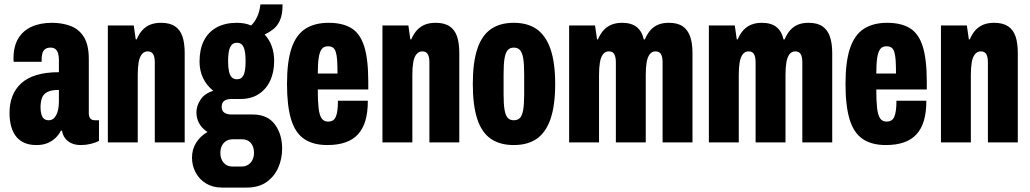

<svg xmlns="http://www.w3.org/2000/svg" viewBox="-20 -643 4652 867"><path d="M144 12Q115 12 92.5 3Q70 -6 54.5 -24.5Q39 -43 31 -70.5Q23 -98 23 -134Q23 -175 36 -208.5Q49 -242 75.5 -266.5Q102 -291 144.5 -304Q187 -317 246 -317V-374Q246 -391 242 -403Q238 -415 230 -421.5Q222 -428 208 -428Q192 -428 183 -420.5Q174 -413 171 -400.5Q168 -388 168 -373V-364H42Q41 -368 41 -372Q41 -376 41 -380Q41 -433 62 -468.5Q83 -504 122 -522Q161 -540 215 -540Q260 -540 298 -526Q336 -512 358.5 -476.5Q381 -441 381 -376V-132Q381 -117 387.5 -108.5Q394 -100 409 -100H427V-7Q410 2 388.5 7Q367 12 345 12Q320 12 302 3.5Q284 -5 273.5 -19.5Q263 -34 260 -53H255Q246 -35 231 -20.5Q216 -6 195 3Q174 12 144 12ZM200 -100Q211 -100 219.5 -106Q228 -112 234 -123.5Q240 -135 243 -150.5Q246 -166 246 -185V-237Q210 -237 192 -226.5Q174 -216 168.5 -198Q163 -180 163 -158Q163 -140 167 -126.5Q171 -113 179 -106.5Q187 -100 200 -100Z M467 0V-528H584L593 -465H597Q608 -491 623.5 -507.5Q639 -524 659.5 -532Q680 -540 707 -540Q747 -540 770.5 -524Q794 -508 804 -478Q814 -448 814 -403V0H679V-361Q679 -372 677.5 -381Q676 -390 672.5 -397Q669 -404 662.5 -407.5Q656 -411 647 -411Q631 -411 620.5 -398Q610 -385 606 -361.5Q602 -338 602 -305V0Z M982 204Q941 204 910.5 185.5Q880 167 863.5 136Q847 105 847 69Q847 31 866 1Q885 -29 917 -47Q893 -62 880 -85Q867 -108 867 -135Q867 -165 885.5 -193Q904 -221 943 -233Q913 -257 897 -290.5Q881 -324 881 -365Q881 -420 900.5 -459Q920 -498 958 -519Q996 -540 1050 -540Q1068 -540 1084 -537Q1100 -534 1114 -528Q1129 -542 1140.5 -565.5Q1152 -589 1156 -623H1256Q1256 -578 1244.5 -552Q1233 -526 1214.5 -511.5Q1196 -497 1175 -487Q1196 -465 1207 -434.5Q1218 -404 1218 -368Q1218 -317 1200 -278.5Q1182 -240 1148 -218Q1114 -196 1066 -196H1024Q1004 -196 992.5 -187.5Q981 -179 981 -160Q981 -142 993.5 -134Q1006 -126 1025 -126H1121Q1188 -126 1221 -81.5Q1254 -37 1254 28Q1254 74 1236.5 114Q1219 154 1183.5 179Q1148 204 1095 204ZM1029 109H1071Q1088 109 1100.5 101Q1113 93 1120 79Q1127 65 1127 47Q1127 19 1112.5 2.5Q1098 -14 1074 -14H1029Q1006 -14 990.5 2.5Q975 19 975 47Q975 75 990 92Q1005 109 1029 109ZM1050 -285Q1071 -285 1080 -304Q1089 -323 1089 -367Q1089 -411 1080 -430.5Q1071 -450 1050 -450Q1029 -450 1019.5 -430.5Q1010 -411 1010 -367Q1010 -339 1014 -320.5Q1018 -302 1027 -293.5Q1036 -285 1050 -285Z M1458 12Q1394 12 1353.5 -15.5Q1313 -43 1294.5 -104Q1276 -165 1276 -264Q1276 -365 1296.5 -425.5Q1317 -486 1359 -513Q1401 -540 1464 -540Q1527 -540 1566.5 -516Q1606 -492 1624.5 -434Q1643 -376 1643 -273V-239H1415Q1415 -188 1418.5 -156Q1422 -124 1432 -109Q1442 -94 1461 -94Q1474 -94 1482.5 -99Q1491 -104 1496 -115Q1501 -126 1503.5 -144Q1506 -162 1506 -188H1641Q1641 -136 1630 -98.5Q1619 -61 1596.5 -36.5Q1574 -12 1539.5 0Q1505 12 1458 12ZM1415 -311H1504Q1504 -346 1502.5 -369.5Q1501 -393 1496.5 -407.5Q1492 -422 1483.5 -428Q1475 -434 1461 -434Q1442 -434 1432.5 -421Q1423 -408 1419 -381Q1415 -354 1415 -311Z M1707 0V-528H1824L1833 -465H1837Q1848 -491 1863.5 -507.5Q1879 -524 1899.5 -532Q1920 -540 1947 -540Q1987 -540 2010.5 -524Q2034 -508 2044 -478Q2054 -448 2054 -403V0H1919V-361Q1919 -372 1917.5 -381Q1916 -390 1912.5 -397Q1909 -404 1902.5 -407.5Q1896 -411 1887 -411Q1871 -411 1860.5 -398Q1850 -385 1846 -361.5Q1842 -338 1842 -305V0Z M2300 12Q2237 12 2196 -16.5Q2155 -45 2135 -106Q2115 -167 2115 -264Q2115 -360 2135 -421Q2155 -482 2196 -511Q2237 -540 2300 -540Q2363 -540 2404 -511Q2445 -482 2466 -421Q2487 -360 2487 -264Q2487 -167 2466 -106Q2445 -45 2404 -16.5Q2363 12 2300 12ZM2300 -100Q2318 -100 2328 -110.5Q2338 -121 2342.5 -146.5Q2347 -172 2347 -217V-309Q2347 -355 2342.5 -380.5Q2338 -406 2328 -417Q2318 -428 2300 -428Q2283 -428 2273 -417Q2263 -406 2258.5 -380.5Q2254 -355 2254 -309V-217Q2254 -172 2258.5 -146.5Q2263 -121 2273 -110.5Q2283 -100 2300 -100Z M2550 0V-528H2667L2676 -465H2680Q2691 -491 2706.5 -507.5Q2722 -524 2742.5 -532Q2763 -540 2789 -540Q2831 -540 2855 -521Q2879 -502 2887 -465H2892Q2903 -491 2918 -507.5Q2933 -524 2953 -532Q2973 -540 3000 -540Q3040 -540 3063 -524Q3086 -508 3096.5 -478Q3107 -448 3107 -403V0H2972V-361Q2972 -372 2970.5 -381Q2969 -390 2965.5 -397Q2962 -404 2955.5 -407.5Q2949 -411 2940 -411Q2924 -411 2914 -398Q2904 -385 2900 -361.5Q2896 -338 2896 -305V0H2761V-361Q2761 -372 2759.5 -381Q2758 -390 2754.5 -397Q2751 -404 2745 -407.5Q2739 -411 2729 -411Q2713 -411 2703 -398Q2693 -385 2689 -361.5Q2685 -338 2685 -305V0Z M3181 0V-528H3298L3307 -465H3311Q3322 -491 3337.5 -507.5Q3353 -524 3373.5 -532Q3394 -540 3420 -540Q3462 -540 3486 -521Q3510 -502 3518 -465H3523Q3534 -491 3549 -507.5Q3564 -524 3584 -532Q3604 -540 3631 -540Q3671 -540 3694 -524Q3717 -508 3727.5 -478Q3738 -448 3738 -403V0H3603V-361Q3603 -372 3601.5 -381Q3600 -390 3596.5 -397Q3593 -404 3586.5 -407.5Q3580 -411 3571 -411Q3555 -411 3545 -398Q3535 -385 3531 -361.5Q3527 -338 3527 -305V0H3392V-361Q3392 -372 3390.5 -381Q3389 -390 3385.5 -397Q3382 -404 3376 -407.5Q3370 -411 3360 -411Q3344 -411 3334 -398Q3324 -385 3320 -361.5Q3316 -338 3316 -305V0Z M3980 12Q3916 12 3875.5 -15.5Q3835 -43 3816.5 -104Q3798 -165 3798 -264Q3798 -365 3818.5 -425.5Q3839 -486 3881 -513Q3923 -540 3986 -540Q4049 -540 4088.5 -516Q4128 -492 4146.5 -434Q4165 -376 4165 -273V-239H3937Q3937 -188 3940.5 -156Q3944 -124 3954 -109Q3964 -94 3983 -94Q3996 -94 4004.5 -99Q4013 -104 4018 -115Q4023 -126 4025.5 -144Q4028 -162 4028 -188H4163Q4163 -136 4152 -98.5Q4141 -61 4118.5 -36.5Q4096 -12 4061.5 0Q4027 12 3980 12ZM3937 -311H4026Q4026 -346 4024.5 -369.5Q4023 -393 4018.5 -407.5Q4014 -422 4005.5 -428Q3997 -434 3983 -434Q3964 -434 3954.5 -421Q3945 -408 3941 -381Q3937 -354 3937 -311Z M4229 0V-528H4346L4355 -465H4359Q4370 -491 4385.5 -507.5Q4401 -524 4421.5 -532Q4442 -540 4469 -540Q4509 -540 4532.5 -524Q4556 -508 4566 -478Q4576 -448 4576 -403V0H4441V-361Q4441 -372 4439.5 -381Q4438 -390 4434.5 -397Q4431 -404 4424.5 -407.5Q4418 -411 4409 -411Q4393 -411 4382.5 -398Q4372 -385 4368 -361.5Q4364 -338 4364 -305V0Z"/></svg>

Font: Archivo ExtraCondensed ExtraBold
Style: Regular
Weight: 800
Width: 2
Designer: Hector Gatti
Foundry: Omnibus-Type
Version: Version 2.001